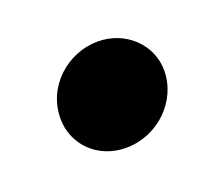

<svg xmlns="http://www.w3.org/2000/svg" viewBox="-45 -428 301 266"><g transform="rotate(-20 105.0 -295.0)"><path d="M104 -219C151 -219 190 -257 190 -302C190 -340 158 -371 117 -371C73 -371 32 -336 32 -288C32 -250 62 -219 104 -219Z"/></g></svg>

Font: Fixel Text 20240404 SemiBold
Style: Italic
Weight: 600
Width: 4
Italic angle: -10°
Designer: AlfaBravo + MacPaw
Foundry: Kyrylo Tkachov, Marchela Mozhyna, Serhii Makarenko, Maria Weinstein, Zakhar Kryvoshyya
Version: Version 1.211;Glyphs 3.2 (3225)